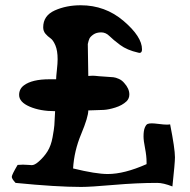

<svg xmlns="http://www.w3.org/2000/svg" viewBox="-20 -742 731 740"><path d="M533.2 -215.8Q533.2 -238.3 538.1 -250Q543 -261.7 548.8 -264.2Q554.7 -266.6 565.4 -266.6Q573.2 -266.6 592.8 -264.2Q612.3 -261.7 622.1 -261.7Q630.9 -261.7 635.7 -262.7Q654.3 -168.9 654.3 -135.7Q654.3 -114.3 644.5 -23.4Q609.4 -37.1 585.9 -37.1Q507.8 -37.1 418 -29.3Q328.1 -21.5 293 -21.5Q197.3 -21.5 40 -37.1Q25.4 -52.7 25.4 -60.5Q25.4 -68.4 47.9 -106.4Q51.8 -106.4 58.6 -106.9Q65.4 -107.4 68.4 -107.4Q79.1 -107.4 90.3 -106.4Q101.6 -105.5 102.5 -105.5Q113.3 -105.5 127.9 -118.2Q149.4 -136.7 163.1 -158.7Q176.8 -180.7 182.6 -212.9Q188.5 -245.1 189.5 -259.3Q190.4 -273.4 192.4 -313.5Q134.8 -313.5 94.2 -331.1Q53.7 -348.6 53.7 -376Q53.7 -399.4 72.3 -413.1Q103.5 -436.5 170.9 -436.5H196.3Q196.3 -445.3 199.2 -471.7Q202.1 -498 202.1 -513.7Q202.1 -546.9 193.4 -567.4Q184.6 -587.9 174.3 -594.7Q164.1 -601.6 155.3 -611.8Q146.5 -622.1 146.5 -636.7Q146.5 -681.6 190.9 -701.7Q235.4 -721.7 291 -721.7Q385.7 -721.7 456.5 -661.1Q527.3 -600.6 527.3 -551.8Q527.3 -538.1 517.6 -538.1Q516.6 -538.1 515.1 -538.6Q513.7 -539.1 512.7 -539.1Q469.7 -548.8 442.9 -568.8Q416 -588.9 401.9 -603Q387.7 -617.2 370.1 -617.2Q351.6 -617.2 339.8 -608.9Q328.1 -600.6 324.7 -593.3Q321.3 -585.9 318.4 -572.3Q320.3 -472.7 320.3 -449.2Q322.3 -449.2 328.1 -449.7Q334 -450.2 336.9 -450.2Q344.7 -450.2 362.3 -448.2Q371.1 -447.3 389.6 -446.3Q408.2 -445.3 417 -444.3Q425.8 -443.4 438 -438Q450.2 -432.6 459 -421.9Q478.5 -400.4 478.5 -377.9Q478.5 -362.3 467.8 -351.6Q451.2 -335.9 424.8 -327.6Q398.4 -319.3 379.4 -318.4Q360.4 -317.4 320.3 -316.4Q320.3 -291 293 -225.6Q265.6 -160.2 261.7 -92.8Q349.6 -71.3 395.5 -71.3Q459 -71.3 544.9 -109.4V-117.2Q544.9 -140.6 539.1 -170.4Q533.2 -200.2 533.2 -215.8Z"/></svg>

Font: LPEducational
Style: Medium
Weight: 500
Designer: Based on Essays1743, by John Stracke, which says:

Based on the typeface in a 1743 English translation of the essays of 
Version: Version 001.204